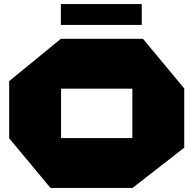

<svg xmlns="http://www.w3.org/2000/svg" viewBox="-20 -920 947 940"><path d="M279 -486V-730H680L882 -487V-486ZM227 0 25 -243V-244H628V0ZM25 -244V-523L278 -730H279V-244ZM628 0V-486H882V-197L629 0ZM278 -798V-900H674V-798Z"/></svg>

Font: Foldit Thin Black
Style: Regular
Weight: 900
Version: Version 1.003